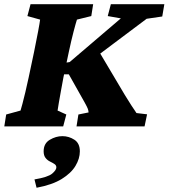

<svg xmlns="http://www.w3.org/2000/svg" viewBox="-30 -593 791 901"><path d="M329.1 0 337.9 -55.7 385.7 -65.4Q384.8 -76.2 381.3 -84.5Q377.9 -92.8 367.2 -112.3L293 -244.1H251L261.7 -295.9L296.9 -301.8L537.1 -506.8L475.6 -517.6L490.2 -573.2H741.2L731.4 -515.6L658.2 -504.9L427.7 -332L416 -382.8L555.7 -147.5Q576.2 -114.3 586.9 -97.7Q597.7 -81.1 603 -73.7Q608.4 -66.4 610.4 -62.5L660.2 -56.6L648.4 0ZM-9.8 0 -1 -55.7 66.4 -74.2Q69.3 -83 75.2 -105.5Q81.1 -127.9 88.9 -160.2Q96.7 -192.4 104.5 -229.5L129.9 -349.6Q141.6 -407.2 148.9 -445.8Q156.2 -484.4 158.2 -501L98.6 -517.6L113.3 -573.2H407.2L398.4 -517.6L331.1 -501Q326.2 -486.3 315.4 -445.3Q304.7 -404.3 293 -349.6L267.6 -229.5Q261.7 -197.3 255.9 -166Q250 -134.8 246.1 -110.8Q242.2 -86.9 240.2 -74.2L281.2 -55.7L266.6 0ZM141.6 288.1 131.8 249Q195.3 238.3 214.8 221.7Q234.4 205.1 234.4 192.4Q234.4 182.6 225.6 176.8Q216.8 170.9 204.6 165Q192.4 159.2 183.6 147.9Q174.8 136.7 174.8 117.2Q174.8 80.1 203.6 63Q232.4 45.9 262.7 45.9Q293 45.9 318.8 62.5Q344.7 79.1 344.7 117.2Q344.7 151.4 324.2 185.5Q303.7 219.7 259.3 247.1Q214.8 274.4 141.6 288.1Z"/></svg>

Font: Crimson Pro Black
Style: Italic
Weight: 900
Italic angle: -12°
Designer: Jacques Le Bailly
Foundry: Baron von Fonthausen
Version: Version 1.003